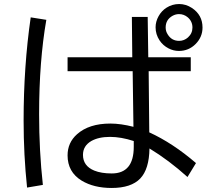

<svg xmlns="http://www.w3.org/2000/svg" viewBox="-20 -890 1030 949"><path d="M631.8 -806.2H710L712.9 -606.9H922.9V-538.1H714.8L717.8 -235.8Q833.5 -183.1 948.7 -84L906.7 -15.1Q814.5 -98.1 718.8 -156.2Q717.3 -54.2 673.3 -7.8Q628.4 39.1 531.7 39.1Q443.8 39.1 383.8 2.9Q314 -39.6 314 -122.1Q314 -185.1 360.8 -226.6Q419.9 -279.3 525.4 -279.3Q576.7 -279.3 639.6 -263.2L635.7 -538.1H314V-606.9H633.8ZM641.1 -192.9Q578.1 -213.4 523.9 -213.4Q467.3 -213.4 431.2 -192.9Q390.1 -168.9 390.1 -124.5Q390.1 -69.8 445.8 -46.9Q480.5 -32.7 532.2 -32.7Q641.1 -32.7 641.1 -164.1ZM113.8 37.1Q96.7 -124.5 96.7 -293.5Q96.7 -562 131.8 -804.2L209 -792Q173.3 -587.4 173.3 -325.2Q173.3 -144.5 191.9 23.9ZM865.7 -870.1Q898.9 -870.1 928.7 -850.6Q981 -815.9 981 -753.9Q981 -707 946.8 -672.4Q912.6 -638.2 864.3 -638.2Q837.4 -638.2 813 -650.9Q785.6 -665 768.6 -690.4Q749 -720.2 749 -754.9Q749 -783.2 763.7 -809.8Q778.3 -836.4 803.2 -852.1Q831.5 -870.1 865.7 -870.1ZM864.7 -820.3Q849.1 -820.3 834 -812.5Q798.8 -793.5 798.8 -753.9Q798.8 -734.9 809.6 -718.8Q829.1 -688 865.2 -688Q890.1 -688 909.2 -705.1Q931.2 -725.1 931.2 -753.9Q931.2 -784.2 908.2 -804.2Q889.2 -820.3 864.7 -820.3Z"/></svg>

Font: FORM UDPGothic
Style: Regular
Weight: 400
Foundry: Pronama LLC
Version: Version 1.05101